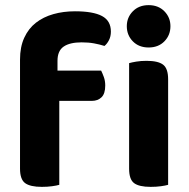

<svg xmlns="http://www.w3.org/2000/svg" viewBox="-20 -721 736 748"><path d="M204 -446H374Q379 -436 384.5 -421Q390 -406 390 -388Q390 -356 375.5 -342Q361 -328 338 -328H211V-1Q201 2 183 4.5Q165 7 143 7Q98 7 78 -7.5Q58 -22 58 -64V-489Q58 -538 74.5 -574Q91 -610 120 -632.5Q149 -655 188 -666Q227 -677 272 -677Q343 -677 377.5 -658.5Q412 -640 412 -598Q412 -579 404.5 -564.5Q397 -550 387 -542Q368 -548 346.5 -552Q325 -556 298 -556Q252 -556 228 -539.5Q204 -523 204 -484ZM635 -1Q625 2 607 4.5Q589 7 567 7Q522 7 502.5 -7.5Q483 -22 483 -64V-475Q493 -478 511 -481Q529 -484 551 -484Q596 -484 615.5 -469Q635 -454 635 -412ZM474 -619Q474 -653 497.5 -677Q521 -701 559 -701Q597 -701 620.5 -677Q644 -653 644 -619Q644 -584 620.5 -560Q597 -536 559 -536Q521 -536 497.5 -560Q474 -584 474 -619Z"/></svg>

Font: Baloo Bhaina 2
Style: Bold
Weight: 700
Designer: Yesha Goshar, Manish Minz, Shuchita Grover and Ek Type
Foundry: Ek Type
Version: Version 1.640;hotconv 1.0.111;makeotfexe 2.5.65597; ttfautoh